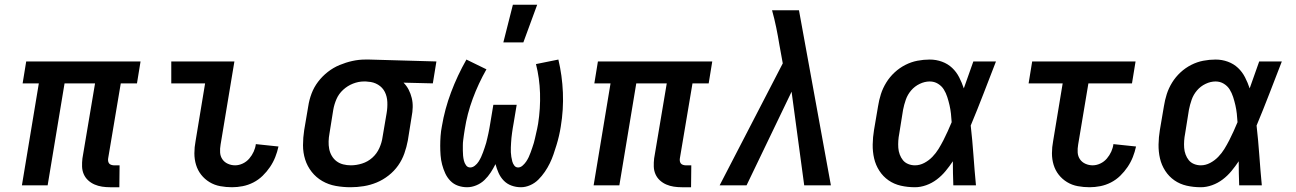

<svg xmlns="http://www.w3.org/2000/svg" viewBox="-20 -778 5440 806"><path d="M481 8H442Q425 8 408.5 5.5Q392 3 377 -3.5Q362 -10 350 -21Q338 -32 331.5 -47Q325 -62 324.5 -79Q324 -96 326 -113L379 -428H251L180 0H72L143 -428H75L90 -520H570L555 -428H487L434 -113Q433 -107 434 -101.5Q435 -96 438 -92Q441 -88 447 -86Q453 -84 458 -84H482Z M954 8Q929 8 904.5 3.5Q880 -1 859.5 -13.5Q839 -26 824.5 -44.5Q810 -63 803 -86Q796 -109 796 -134.5Q796 -160 801 -186L841 -428H699V-520H964L906 -171Q903 -154 904 -138Q905 -122 913.5 -109.5Q922 -97 936.5 -90.5Q951 -84 967 -84Q983 -84 999 -91.5Q1015 -99 1026.5 -112.5Q1038 -126 1045 -141.5Q1052 -157 1054 -173L1149 -163Q1144 -140 1135.5 -118.5Q1127 -97 1113.5 -77Q1100 -57 1082.5 -40Q1065 -23 1043.5 -12Q1022 -1 999 3.5Q976 8 954 8Z M1452 8Q1420 8 1389.5 2.5Q1359 -3 1333 -18Q1307 -33 1288.5 -56.5Q1270 -80 1261 -108.5Q1252 -137 1252 -168.5Q1252 -200 1257 -232L1274 -332Q1278 -359 1288 -385.5Q1298 -412 1315.5 -435Q1333 -458 1356 -476Q1379 -494 1405.5 -505Q1432 -516 1459 -522Q1486 -528 1513 -528H1531L1812 -520L1797 -428L1674 -431Q1687 -418 1695.5 -401.5Q1704 -385 1708.5 -366.5Q1713 -348 1712.5 -328Q1712 -308 1708 -288L1692 -188Q1687 -161 1677.5 -134Q1668 -107 1651.5 -83.5Q1635 -60 1611.5 -41.5Q1588 -23 1561.5 -12Q1535 -1 1507 3.5Q1479 8 1452 8ZM1453 -84Q1476 -84 1500 -91.5Q1524 -99 1543 -116Q1562 -133 1572.5 -156.5Q1583 -180 1586 -203L1603 -303Q1607 -326 1606 -349.5Q1605 -373 1595.5 -392Q1586 -411 1567 -422.5Q1548 -434 1525 -435L1516 -436H1508Q1485 -436 1462 -427Q1439 -418 1420.5 -401Q1402 -384 1392.5 -362Q1383 -340 1379 -317L1363 -217Q1360 -201 1359.5 -184.5Q1359 -168 1362 -152.5Q1365 -137 1373 -123.5Q1381 -110 1393 -101Q1405 -92 1420.5 -88Q1436 -84 1453 -84Z M1941 8Q1921 8 1902.5 1.5Q1884 -5 1870.5 -19Q1857 -33 1849 -50.5Q1841 -68 1836 -87Q1831 -106 1829.5 -126Q1828 -146 1828 -166Q1828 -186 1829.5 -207Q1831 -228 1835 -248Q1847 -320 1873.5 -390.5Q1900 -461 1938 -528L2022 -487Q1988 -427 1964.5 -363.5Q1941 -300 1931 -235Q1929 -224 1927.5 -212.5Q1926 -201 1924.5 -190Q1923 -179 1923 -168Q1923 -157 1923 -146Q1923 -135 1924 -124.5Q1925 -114 1927.5 -103.5Q1930 -93 1936.5 -84Q1943 -75 1954 -75Q1964 -75 1973.5 -82.5Q1983 -90 1989 -99.5Q1995 -109 1999.5 -118.5Q2004 -128 2007.5 -138Q2011 -148 2014.5 -158Q2018 -168 2021 -178.5Q2024 -189 2026 -199Q2028 -209 2030.5 -219Q2033 -229 2034.5 -239.5Q2036 -250 2038 -260L2051 -338H2149L2136 -260Q2134 -250 2132.5 -240Q2131 -230 2129.5 -219.5Q2128 -209 2127 -199Q2126 -189 2125.5 -179Q2125 -169 2124.5 -159Q2124 -149 2124.5 -139Q2125 -129 2126.5 -119.5Q2128 -110 2130.5 -100.5Q2133 -91 2139 -83Q2145 -75 2155 -75Q2165 -75 2174 -83Q2183 -91 2189 -100Q2195 -109 2199.5 -118.5Q2204 -128 2207.5 -138Q2211 -148 2214.5 -158Q2218 -168 2221 -178Q2224 -188 2226 -198Q2228 -208 2230.5 -218Q2233 -228 2235 -238Q2237 -248 2239 -259Q2249 -323 2247 -386.5Q2245 -450 2230 -509L2324 -528Q2340 -461 2343 -389.5Q2346 -318 2334 -246Q2331 -227 2326.5 -207.5Q2322 -188 2316 -168.5Q2310 -149 2303.5 -130Q2297 -111 2288 -92.5Q2279 -74 2267 -56.5Q2255 -39 2240 -24Q2225 -9 2205.5 -0.5Q2186 8 2167 8Q2146 8 2127 1Q2108 -6 2094.5 -20Q2081 -34 2073 -52Q2065 -70 2060 -89Q2051 -71 2040 -54Q2029 -37 2014 -22.5Q1999 -8 1979.5 0Q1960 8 1941 8ZM2093 -600 2133 -758H2235L2177 -600Z M2881 8H2842Q2825 8 2808.5 5.5Q2792 3 2777 -3.5Q2762 -10 2750 -21Q2738 -32 2731.5 -47Q2725 -62 2724.5 -79Q2724 -96 2726 -113L2779 -428H2651L2580 0H2472L2543 -428H2475L2490 -520H2970L2955 -428H2887L2834 -113Q2833 -107 2834 -101.5Q2835 -96 2838 -92Q2841 -88 2847 -86Q2853 -84 2858 -84H2882Z M3001 0 3266 -512 3252 -589Q3246 -626 3238.5 -662.5Q3231 -699 3221 -735H3334L3468 0H3356L3303 -393L3114 0Z M3821 8Q3790 8 3761.5 1.5Q3733 -5 3710 -21Q3687 -37 3671.5 -61Q3656 -85 3649.5 -113Q3643 -141 3643.5 -171.5Q3644 -202 3649 -232L3666 -332Q3670 -358 3678 -383Q3686 -408 3700.5 -431.5Q3715 -455 3735.5 -474Q3756 -493 3780.5 -505.5Q3805 -518 3831 -523Q3857 -528 3883 -528Q3910 -528 3934.5 -519Q3959 -510 3977 -493Q3995 -476 4006.5 -453.5Q4018 -431 4026 -407Q4036 -435 4046 -463.5Q4056 -492 4066 -520H4161Q4135 -453 4109 -385.5Q4083 -318 4055 -251Q4062 -189 4066.5 -126Q4071 -63 4077 0H3982Q3981 -25 3980.5 -50.5Q3980 -76 3980 -101Q3966 -80 3949.5 -60Q3933 -40 3912.5 -24.5Q3892 -9 3868 -0.5Q3844 8 3821 8ZM3821 -84Q3841 -84 3860 -94Q3879 -104 3894 -119.5Q3909 -135 3920 -153Q3931 -171 3940.5 -189.5Q3950 -208 3958.5 -227Q3967 -246 3975 -265Q3974 -283 3972 -301Q3970 -319 3966 -336.5Q3962 -354 3956.5 -371Q3951 -388 3942 -402.5Q3933 -417 3917.5 -426.5Q3902 -436 3883 -436Q3862 -436 3841 -426Q3820 -416 3805 -398.5Q3790 -381 3782.5 -359.5Q3775 -338 3771 -317L3755 -217Q3752 -202 3751 -187Q3750 -172 3751 -157.5Q3752 -143 3757 -129.5Q3762 -116 3770.5 -105.5Q3779 -95 3792.5 -89.5Q3806 -84 3821 -84Z M4554 8Q4529 8 4504.5 3.5Q4480 -1 4459.5 -13.5Q4439 -26 4424.5 -44.5Q4410 -63 4403 -86Q4396 -109 4396 -134.5Q4396 -160 4401 -186L4441 -428H4298L4313 -520H4747L4732 -428H4549L4506 -171Q4503 -154 4504 -138Q4505 -122 4513.5 -109.5Q4522 -97 4536.5 -90.5Q4551 -84 4567 -84Q4583 -84 4599 -91.5Q4615 -99 4626.5 -112.5Q4638 -126 4645 -141.5Q4652 -157 4654 -173L4749 -163Q4744 -140 4735.5 -118.5Q4727 -97 4713.5 -77Q4700 -57 4682.5 -40Q4665 -23 4643.5 -12Q4622 -1 4599 3.5Q4576 8 4554 8Z M5021 8Q4990 8 4961.5 1.5Q4933 -5 4910 -21Q4887 -37 4871.5 -61Q4856 -85 4849.5 -113Q4843 -141 4843.5 -171.5Q4844 -202 4849 -232L4866 -332Q4870 -358 4878 -383Q4886 -408 4900.5 -431.5Q4915 -455 4935.5 -474Q4956 -493 4980.5 -505.5Q5005 -518 5031 -523Q5057 -528 5083 -528Q5110 -528 5134.5 -519Q5159 -510 5177 -493Q5195 -476 5206.5 -453.5Q5218 -431 5226 -407Q5236 -435 5246 -463.5Q5256 -492 5266 -520H5361Q5335 -453 5309 -385.5Q5283 -318 5255 -251Q5262 -189 5266.5 -126Q5271 -63 5277 0H5182Q5181 -25 5180.5 -50.5Q5180 -76 5180 -101Q5166 -80 5149.5 -60Q5133 -40 5112.5 -24.5Q5092 -9 5068 -0.5Q5044 8 5021 8ZM5021 -84Q5041 -84 5060 -94Q5079 -104 5094 -119.5Q5109 -135 5120 -153Q5131 -171 5140.5 -189.5Q5150 -208 5158.5 -227Q5167 -246 5175 -265Q5174 -283 5172 -301Q5170 -319 5166 -336.5Q5162 -354 5156.5 -371Q5151 -388 5142 -402.5Q5133 -417 5117.5 -426.5Q5102 -436 5083 -436Q5062 -436 5041 -426Q5020 -416 5005 -398.5Q4990 -381 4982.5 -359.5Q4975 -338 4971 -317L4955 -217Q4952 -202 4951 -187Q4950 -172 4951 -157.5Q4952 -143 4957 -129.5Q4962 -116 4970.5 -105.5Q4979 -95 4992.5 -89.5Q5006 -84 5021 -84Z"/></svg>

Font: Iosevka Semibold Extended
Style: Italic
Weight: 600
Width: 7
Italic angle: -9°
Monospace: yes
Designer: Belleve Invis
Foundry: Belleve Invis
Version: Version 32.5.0; ttfautohint (v1.8.4)